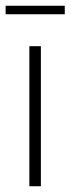

<svg xmlns="http://www.w3.org/2000/svg" viewBox="-24 -647 246 667"><path d="M78 0V-486.5H118V0ZM-4.5 -597.5V-627H201V-597.5Z"/></svg>

Font: Anek Latin Medium ExtraLight
Style: Regular
Weight: 250
Version: Version 1.003